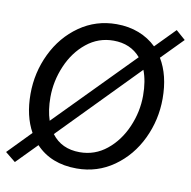

<svg xmlns="http://www.w3.org/2000/svg" viewBox="-91 -842 956 962"><g transform="rotate(10 387.0 -361.0)"><path d="M-5 -7 109 -124Q65 -203 65 -315Q65 -424 111.5 -520.5Q158 -617 241.5 -675.5Q325 -734 430 -734Q492 -734 543.5 -714Q595 -694 633 -657L731 -757L779 -715L672 -606Q721 -525 721 -406Q721 -298 675 -201.5Q629 -105 545.5 -46Q462 13 357 13Q226 13 149 -69L47 35ZM622 -404Q622 -478 601 -532L215 -137Q265 -70 358 -70Q435 -70 495 -118.5Q555 -167 588.5 -244.5Q622 -322 622 -404ZM183 -199 567 -590Q516 -650 429 -650Q352 -650 292 -601.5Q232 -553 199 -475.5Q166 -398 166 -316Q166 -250 183 -199Z"/></g></svg>

Font: Nebula Sans Medium
Style: Regular
Weight: 500
Italic angle: -9°
Designer: Paul D. Hunt for Adobe (as Source Sans)
Foundry: Nebula Entertainment & Broadcasting LLC
Version: Version 1.010